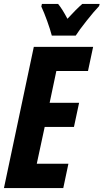

<svg xmlns="http://www.w3.org/2000/svg" viewBox="-23 -951 524 971"><path d="M148 -714H448L422 -592H262L228 -431H377L351 -309H203L163 -123H323L297 0H-3ZM186 -918 189 -931H271Q293 -904 318 -856Q363 -905 393 -931H481L478 -920Q453 -894 415 -846Q377 -798 360 -771H239Q231 -802 215.5 -845Q200 -888 186 -918Z"/></svg>

Font: Noto Sans Display Ex Bold Cond
Style: Italic
Weight: 800
Width: 3
Italic angle: -12°
Designer: Monotype Design team
Foundry: Monotype Imaging Inc.
Version: Version 1.000